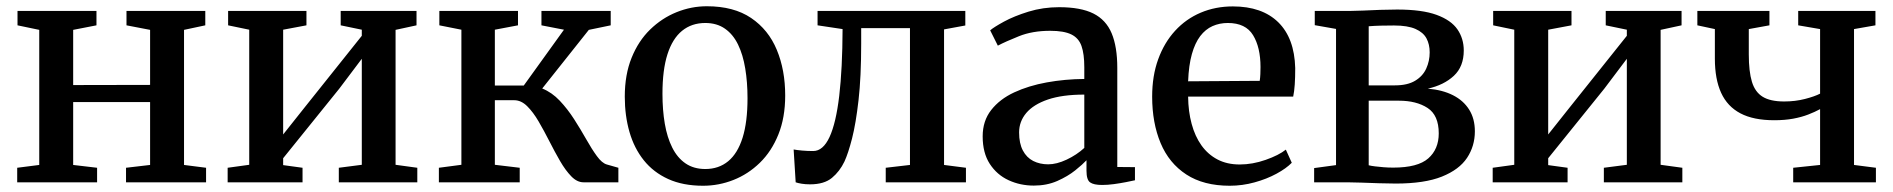

<svg xmlns="http://www.w3.org/2000/svg" viewBox="-20 -583 6054 614"><path d="M35 0V-46.5L105.5 -55.5V-487.5L36 -502V-548H288.5V-502L214 -487.5V-311L460 -311.5V-487.5L384.5 -502V-548H636.5V-502L568.5 -487.5V-55.5L639 -46.5V0H383V-46.5L460 -55.5V-256.5H214V-55.5L290.5 -46.5V0Z M708 0V-46.5L777 -56V-488L709.5 -502V-548H960V-502L885.5 -488V-153L953 -238L1137 -468.5V-488L1069.5 -502V-548H1312V-502L1245 -487.5V-56L1314.5 -46.5V0H1063.5V-46.5L1137 -56V-395L1065 -299.5L885.5 -77V-55L947.5 -46.5V0Z M1383.5 0V-46.5L1455.5 -56V-488L1385 -502V-548H1636.5V-502L1562.5 -488V-309.5H1655L1783.5 -488L1711.5 -502V-548H1933V-502L1863 -487.5L1714 -300Q1745 -287.5 1770 -261Q1795 -234.5 1816 -201.8Q1837 -169 1854.8 -137.5Q1872.5 -106 1888.8 -83.8Q1905 -61.5 1920.5 -57L1957.5 -46.5V0H1846Q1825.5 0 1807 -19Q1788.5 -38 1771.2 -67.8Q1754 -97.5 1737 -131Q1720 -164.5 1702.5 -194.5Q1685 -224.5 1665.8 -243.5Q1646.5 -262.5 1624.5 -262.5H1562.5V-56L1642 -46.5V0Z M1978 -274Q1978 -344.5 1999.8 -398.2Q2021.5 -452 2059 -488.5Q2096.5 -525 2143.5 -544Q2190.5 -563 2240.5 -563Q2326.5 -563 2382 -525.5Q2437.5 -488 2464.2 -423.5Q2491 -359 2491 -277.5Q2491 -207 2469.2 -153Q2447.5 -99 2410 -62.5Q2372.5 -26 2325.5 -7.5Q2278.5 11 2228.5 11Q2164 11 2116.8 -10.5Q2069.5 -32 2038.8 -70.5Q2008 -109 1993 -161Q1978 -213 1978 -274ZM2235.5 -42.5Q2278.5 -42.5 2308.8 -67.5Q2339 -92.5 2354.8 -142.8Q2370.5 -193 2370.5 -269Q2370.5 -320 2363.2 -364Q2356 -408 2340.2 -440.5Q2324.5 -473 2298.5 -491.2Q2272.5 -509.5 2235.5 -509.5Q2192 -509.5 2161.2 -484.5Q2130.5 -459.5 2114.5 -409.5Q2098.5 -359.5 2098.5 -283Q2098.5 -231 2106 -187.2Q2113.5 -143.5 2129.8 -111Q2146 -78.5 2172.2 -60.5Q2198.5 -42.5 2235.5 -42.5Z M2570.5 6.5Q2555.5 6.5 2543.5 4.5Q2531.5 2.5 2524.5 0L2518 -105Q2528.5 -103 2545.5 -101.5Q2562.5 -100 2580.5 -100Q2612 -100 2632.8 -144.8Q2653.5 -189.5 2663.8 -276.5Q2674 -363.5 2674.5 -490L2594.5 -502V-548H3067V-501.5L2999 -489V-55.5L3069 -46.5V0H2812.5V-46.5L2890 -55.5V-493H2734V-443.5Q2734 -337 2725.5 -262.5Q2717 -188 2704.8 -140.2Q2692.5 -92.5 2680.5 -66.5Q2665.5 -35 2640.5 -14.2Q2615.5 6.5 2570.5 6.5Z M3286 10.5Q3242.5 10.5 3205.2 -6.8Q3168 -24 3145.2 -59Q3122.5 -94 3122.5 -147Q3122.5 -196.5 3149.8 -231.2Q3177 -266 3223.2 -287.5Q3269.5 -309 3327.5 -319.5Q3385.5 -330 3447.5 -330.5V-368Q3447.5 -410.5 3438.5 -436Q3429.5 -461.5 3405.8 -473Q3382 -484.5 3338.5 -484.5Q3281.5 -484.5 3238.5 -467.2Q3195.5 -450 3171 -437L3146.5 -486Q3158 -496 3190.5 -513.8Q3223 -531.5 3269.2 -545.8Q3315.5 -560 3367 -560Q3436 -560 3476.5 -539.8Q3517 -519.5 3535 -476.5Q3553 -433.5 3553 -366V-49L3609.5 -48.5V-6.5Q3598.5 -4 3580.5 -0.5Q3562.5 3 3542.2 5.8Q3522 8.5 3504.5 8.5Q3477.5 8.5 3466 0.2Q3454.5 -8 3454.5 -37V-70.5Q3442.5 -57.5 3418.5 -38.2Q3394.5 -19 3361 -4.2Q3327.5 10.5 3286 10.5ZM3332 -57.5Q3359 -57.5 3391 -72.5Q3423 -87.5 3447.5 -110V-280.5Q3377.5 -280.5 3331.2 -264.8Q3285 -249 3262 -221.8Q3239 -194.5 3239 -159.5Q3239 -124.5 3251 -101.8Q3263 -79 3284.2 -68.2Q3305.5 -57.5 3332 -57.5Z M3912.5 11Q3829 11 3773.8 -25Q3718.5 -61 3691.5 -125.5Q3664.5 -190 3664.5 -274Q3664.5 -340.5 3683.8 -393.5Q3703 -446.5 3737.8 -484.5Q3772.5 -522.5 3819.8 -542.5Q3867 -562.5 3922.5 -562.5Q4016 -562.5 4067.8 -511.8Q4119.5 -461 4122 -365.5Q4122 -335 4120.5 -312.8Q4119 -290.5 4115.5 -274H3779.5Q3780 -226.5 3790.8 -186.8Q3801.5 -147 3822.2 -118Q3843 -89 3873.5 -73Q3904 -57 3944.5 -57Q3985.5 -57 4027.5 -71.8Q4069.5 -86.5 4092 -104.5L4111 -62.5Q4093.5 -44.5 4062.2 -27.5Q4031 -10.5 3992 0.2Q3953 11 3912.5 11ZM3779.5 -323 4008.5 -324.5Q4010 -334 4010.5 -346.2Q4011 -358.5 4011 -368.5Q4011 -431.5 3987.2 -470.5Q3963.5 -509.5 3906.5 -509.5Q3880 -509.5 3857.5 -499.5Q3835 -489.5 3818.2 -467.5Q3801.5 -445.5 3791.5 -410Q3781.5 -374.5 3779.5 -323Z M4443.5 4Q4420 4 4390.2 3Q4360.5 2 4333.2 1Q4306 0 4289 0H4182.5V-45.5L4252.5 -55V-490.5L4184.5 -502.5V-548H4296.5Q4313.5 -548 4339.5 -549.2Q4365.5 -550.5 4394.2 -551.5Q4423 -552.5 4448 -552.5Q4527.5 -552.5 4574 -535.5Q4620.5 -518.5 4640.8 -489Q4661 -459.5 4661 -421.5Q4661 -370 4629.2 -340.5Q4597.5 -311 4546 -299.5Q4593 -295.5 4626.5 -278.5Q4660 -261.5 4678.2 -232.5Q4696.5 -203.5 4696.5 -163Q4696.5 -116 4671.5 -78.2Q4646.5 -40.5 4591 -18.2Q4535.5 4 4443.5 4ZM4435.5 -47Q4514 -47 4547.5 -76.5Q4581 -106 4581 -156.5Q4581 -214.5 4545.2 -237.8Q4509.5 -261 4453.5 -261H4357V-54.5Q4364.5 -52.5 4377 -51Q4389.5 -49.5 4404.8 -48.2Q4420 -47 4435.5 -47ZM4357 -310H4441Q4481 -310 4505.5 -324.8Q4530 -339.5 4541 -363.8Q4552 -388 4552 -415.5Q4552 -441 4541.8 -460.2Q4531.5 -479.5 4506.5 -490.5Q4481.5 -501.5 4438 -501.5Q4417 -501.5 4396.2 -501Q4375.5 -500.5 4357 -499Z M4753.5 0V-46.5L4822.5 -56V-488L4755 -502V-548H5005.5V-502L4931 -488V-153L4998.5 -238L5182.5 -468.5V-488L5115 -502V-548H5357.5V-502L5290.5 -487.5V-56L5360 -46.5V0H5109V-46.5L5182.5 -56V-395L5110.5 -299.5L4931 -77V-55L4993 -46.5V0Z M5714.5 0V-46.5L5800.5 -55.5V-234Q5784 -225 5762.8 -216.8Q5741.5 -208.5 5714.5 -203.5Q5687.5 -198.5 5654 -198.5Q5587.5 -198.5 5545.8 -220.5Q5504 -242.5 5484 -286.2Q5464 -330 5464 -395.5V-490L5408 -502V-548H5638.5V-502L5572.5 -490V-409Q5572.5 -354.5 5582.5 -321.5Q5592.5 -288.5 5617 -273.5Q5641.5 -258.5 5685.5 -258.5Q5721 -258.5 5752 -266.5Q5783 -274.5 5800.5 -283.5V-490L5730.5 -502V-548H5977.5V-502L5909 -490V-55.5L5979 -46.5V0Z"/></svg>

Font: Merriweather 36pt Medium
Style: Regular
Weight: 500
Version: Version 2.100